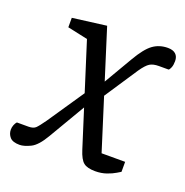

<svg xmlns="http://www.w3.org/2000/svg" viewBox="-152 -605 681 705"><g transform="rotate(20 188.5 -252.5)"><path d="M291 4Q260 4 245.5 -7.5Q231 -19 220 -54L97 -442L18 -459V-496L150 -513L291 -66H383V-27Q381 -26 368 -18Q355 -10 335 -3Q315 4 291 4ZM-3 8Q-30 8 -41 -4.5Q-52 -17 -52 -34Q-52 -43 -48.5 -52Q-45 -61 -40 -66H5Q24 -66 33 -74.5Q42 -83 61 -110L164 -262L180 -214L90 -61Q64 -16 39 -4Q14 8 -3 8ZM221 -258 204 -304 276 -427Q305 -477 330 -495Q355 -513 388 -513Q408 -513 418.5 -503.5Q429 -494 429 -476Q429 -461 425 -451Q421 -441 417 -439H379Q357 -439 344 -431Q331 -423 313 -397Z"/></g></svg>

Font: Faustina
Style: Italic
Weight: 400
Italic angle: -8°
Designer: Alfonso Garcia
Foundry: http://www.omnibus-type.com
Version: Version 1.200